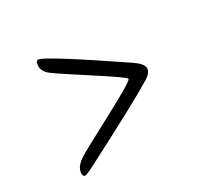

<svg xmlns="http://www.w3.org/2000/svg" viewBox="-111 -658 762 739"><g transform="rotate(-30 270.5 -288.0)"><path d="M401.9 -289.1Q401.9 -296.4 288.6 -369.4Q175.3 -442.4 150.4 -461.2Q125.5 -480 125.5 -503.7Q125.5 -527.3 137.7 -527.3Q162.1 -527.3 446.8 -334.5Q484.4 -309.1 484.4 -289.3Q484.4 -269.5 455.1 -251.5Q373 -201.2 114.7 -67.9Q79.6 -49.8 71 -49.8Q62.5 -49.8 62.5 -65.4Q62.5 -93.8 105.5 -120.1Q124 -131.8 262.9 -205.6Q401.9 -279.3 401.9 -289.1Z"/></g></svg>

Font: Averia Libre Light
Style: Italic
Weight: 300
Italic angle: -8.5°
Version: Version 1.002